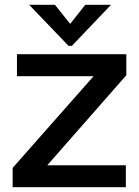

<svg xmlns="http://www.w3.org/2000/svg" viewBox="-20 -784 584 804"><path d="M507 0H33V-81L372 -465H51V-557H509V-469L178 -92H507ZM281 -592H267L102 -764H210L274 -684L337 -764H445Z"/></svg>

Font: Open Sauce One Medium
Style: Regular
Weight: 500
Designer: Alfredo Marco Pradil
Foundry: Creative Sauce Fz LLC
Version: Version 1.477